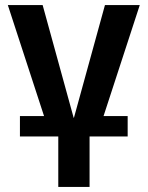

<svg xmlns="http://www.w3.org/2000/svg" viewBox="-20 -541 585 761"><path d="M181 0 11 -521H149L272 -74H273L396 -521H534L364 0ZM211 200V-21H335V200ZM59 0V-81H251V0ZM299 0V-81H486V0Z"/></svg>

Font: TikTok Sans 24pt SemiBold
Style: Regular
Weight: 600
Version: Version 4.000